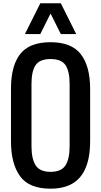

<svg xmlns="http://www.w3.org/2000/svg" viewBox="-20 -1141 616 1170"><path d="M404.3 -250V-629.9Q404.3 -706.1 379.4 -743.7Q354.5 -781.2 288.1 -781.2Q221.7 -781.2 196.8 -743.7Q171.9 -706.1 171.9 -629.9V-250Q171.9 -172.9 197.3 -133.3Q222.7 -93.8 288.1 -93.8Q353.5 -93.8 378.9 -133.3Q404.3 -172.9 404.3 -250ZM288.1 8.8Q157.2 8.8 102.1 -67.4Q46.9 -143.6 46.9 -281.2V-598.6Q46.9 -813 174.8 -864.7Q221.7 -883.8 288.1 -883.8Q416 -883.8 472.7 -810.5Q529.3 -737.3 529.3 -598.6V-281.2Q529.3 -67.4 400.4 -11.7Q353.5 8.8 288.1 8.8ZM131.8 -933.6 225.6 -1121.1H350.6L444.3 -933.6H350.6L288.1 -1058.6L225.6 -933.6Z"/></svg>

Font: Oswald-Regular
Style: Regular
Weight: 400
Designer: vernon adams
Foundry: vernon adams
Version: Version 2.002; ttfautohint (v0.92.18-e454-dirty) -l 8 -r 50 